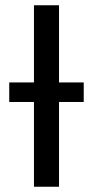

<svg xmlns="http://www.w3.org/2000/svg" viewBox="-20 -709 353 729"><path d="M297.9 -396V-321.8H204.1V0H108.9V-321.8H15.1V-396H108.9V-689H204.1V-396Z"/></svg>

Font: FiraGO
Style: Regular
Weight: 400
Designer: bBox Type
Foundry: bBox Type GmbH
Version: Version 1.001;PS 001.001;hotconv 1.0.88;makeotf.lib2.5.64775